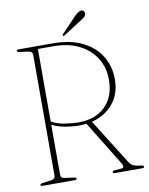

<svg xmlns="http://www.w3.org/2000/svg" viewBox="-92 -904 751 970"><g transform="rotate(-10 284.0 -419.0)"><path d="M500 -467Q500 -393 458.5 -342.8Q417 -292.5 348.5 -275.5L492.5 -46Q504 -27.5 517 -22.5Q530 -17.5 548.5 -15.5Q560.5 -14 564.5 -12Q568.5 -10 568.5 -6.5Q568.5 0 560 0H416.5Q408 0 408 -6.5Q408 -13 418.5 -14L454.5 -17Q474 -18.5 458 -45L319.5 -270.5Q301.5 -268 284.5 -268Q249.5 -268 211.2 -274.5Q173 -281 143.5 -296.5V-40.5Q143.5 -22 162.5 -20L211.5 -13.5Q222 -12.5 222 -6.5Q222 0 213.5 0H45.5Q37 0 37 -6.5Q37 -12.5 47 -13.5L93.5 -20Q115 -22.5 115 -40.5V-660Q115 -677.5 93.5 -680.5L47 -686.5Q37 -687.5 37 -694Q37 -700 45.5 -700H222Q311 -700 373 -669.8Q435 -639.5 467.5 -586.8Q500 -534 500 -467ZM143.5 -685V-313Q174.5 -295.5 214 -289.8Q253.5 -284 281.5 -284Q369 -284 419.5 -333.8Q470 -383.5 470 -470.5Q470 -532 440.2 -580.5Q410.5 -629 355 -657Q299.5 -685 222.5 -685ZM356 -815Q381 -840.5 396 -838Q403.5 -836.5 407 -829.8Q410.5 -823 409 -816.5Q406.5 -807 399 -801.2Q391.5 -795.5 380.5 -788.5L287 -728.5Q282.5 -725.5 280 -729Q277 -732 282 -737.5Z"/></g></svg>

Font: Fraunces 144pt S050 Thin
Style: Regular
Weight: 100
Version: Version 1.000; ttfautohint (v1.8.3)